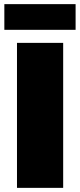

<svg xmlns="http://www.w3.org/2000/svg" viewBox="-20 -907 387 927"><path d="M62 0V-700H285V0ZM1 -763V-887H345V-763Z"/></svg>

Font: Golos Text ExtraBold
Style: Regular
Weight: 800
Designer: A.Korolkova, Vitaly Kuzmin
Foundry: ParaType Ltd
Version: Version 2.004